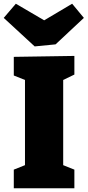

<svg xmlns="http://www.w3.org/2000/svg" viewBox="-50 -1010 470 1030"><path d="M349 -710V-610L289 -581V-124L349 -100V0H24V-100L84 -124V-581L24 -605V-705ZM187 -901 337 -990 400 -914 248 -772 136 -761 -30 -914 35 -990Z"/></svg>

Font: Bitter Pro Black
Style: Regular
Weight: 900
Designer: Sol Matas, and Bitter project Authors
Foundry: Sol Matas
Version: Version 1.010